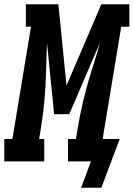

<svg xmlns="http://www.w3.org/2000/svg" viewBox="-58 -755 625 898"><path d="M321 123Q333 92 344.5 61.5Q356 31 367 0H260V-105H297L304 -147Q315 -215 331 -282.5Q347 -350 368 -417L383 -465Q390 -487 396.5 -509.5Q403 -532 409 -554L266 -221H195L162 -553Q161 -531 160 -509Q159 -487 159 -466L157 -416Q156 -349 149.5 -281.5Q143 -214 132 -147L125 -105H149V0H-38V-105H0L87 -630H63V-735H215L253 -355L416 -735H547V-630H509L422 -105H502L491 -76L416 123Z"/></svg>

Font: Iosevka Curly Slab XBdObl
Style: Regular
Weight: 800
Italic angle: -9°
Monospace: yes
Designer: Belleve Invis
Foundry: Belleve Invis
Version: Version 11.1.0; ttfautohint (v1.8.3)